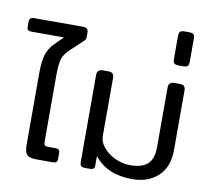

<svg xmlns="http://www.w3.org/2000/svg" viewBox="-87 -902 1119 1016"><g transform="rotate(10 472.5 -394.0)"><path d="M105 -67V-453Q105 -515 116 -551Q127 -587 156 -616L201 -661H28Q14 -661 8 -666Q2 -671 2 -685V-708Q2 -722 8 -728Q14 -734 28 -734H290Q305 -734 312 -728Q319 -722 319 -707V-685Q319 -673 314.5 -667.5Q310 -662 297 -650L242 -599Q213 -572 204.5 -543.5Q196 -515 196 -453V-102Q196 -86 200.5 -81Q205 -76 221 -76H259Q272 -76 277 -70.5Q282 -65 282 -53V-24Q282 -11 276.5 -5.5Q271 0 258 0H169Q130 0 117.5 -15Q105 -30 105 -67Z M482 -73V-25Q482 -11 476.5 -5.5Q471 0 456 0H428Q414 0 408.5 -7Q403 -14 403 -28V-495Q403 -525 434 -525H464Q480 -525 487 -517.5Q494 -510 494 -495V-182Q494 -151 518 -122Q542 -93 581 -74.5Q620 -56 663 -56Q727 -56 757 -84Q787 -112 787 -174V-495Q787 -525 818 -525H848Q864 -525 871 -517.5Q878 -510 878 -495V-175Q878 -84 825 -34.5Q772 15 685 15Q551 15 482 -73Z M794 -650V-773Q794 -791 801 -797Q808 -803 826 -803H847Q865 -803 872 -797Q879 -791 879 -773V-650Q879 -632 872 -626Q865 -620 847 -620H826Q808 -620 801 -626Q794 -632 794 -650Z"/></g></svg>

Font: Mitr Light
Style: Regular
Weight: 300
Designer: Thanarat Vachiruckul
Foundry: Cadson Demak
Version: Version 1.003